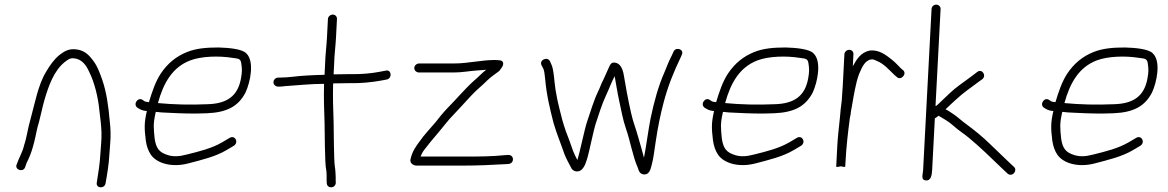

<svg xmlns="http://www.w3.org/2000/svg" viewBox="-20 -729 5045 829"><path d="M88.4 -7C92.6 -20.8 96.6 -30.9 103.3 -43C114 -66.7 120.3 -87.2 127.5 -115C135.2 -144.2 139 -173.7 148.6 -203C155.2 -227.9 164 -270.2 171.5 -296C190.2 -360.4 213.5 -423.4 258.1 -460C269.3 -468.1 279.6 -478.7 297 -477.5C334.7 -474.8 352.9 -446 365.9 -417C387.4 -374.1 403.9 -309.3 409.2 -251C413.4 -215.5 416.9 -192.3 418.2 -156C419.3 -127.8 414.9 -93.1 413.4 -65C411.1 -21.9 404.3 20.1 397.9 59C393.2 85.3 431.5 86.8 435.7 63C442.8 23 450 -18.4 452.4 -64C453.1 -78.7 454.3 -94 455.8 -110C458.9 -143.7 457.5 -177.4 453.8 -206C448.6 -267.7 439.8 -332.1 421.6 -384C408.7 -420.8 398.6 -447.7 377.8 -473C359.4 -496.9 338.4 -515 300.1 -516.5C270.2 -517.6 252.4 -503.3 234.7 -490C212.1 -470.8 195 -446.3 179 -419C144.9 -363.7 130.8 -283.9 111.1 -212C100 -175.3 96.2 -138 84.4 -103C77.7 -72.3 61.6 -47.3 52 -19C42 4.3 80.4 16.6 88.4 -7Z M661.9 -284C685.9 -371.4 724.7 -438.7 801 -468C849.2 -486.5 925.1 -488.8 985.1 -479C1012 -475.8 1018.9 -474.7 1021.8 -455C1025.4 -430.7 1025.7 -419.7 1020.4 -390C1006.7 -314.7 960.8 -281 874.6 -279C802 -275.7 729.4 -277.5 661.9 -284ZM652.9 -246C667.5 -244 686.4 -242.7 709.7 -242C765.4 -239.2 814.8 -237.4 873.6 -240C960.6 -243.6 1009.3 -270.1 1040.3 -330C1061.2 -375.4 1079.2 -463.8 1044.1 -498C1026.4 -518.2 964.8 -522.8 923.5 -524C871.6 -524 827.2 -520.3 787.9 -504.5C740.5 -485.5 704 -455.7 674.6 -412C651.5 -377.3 636.7 -333 623.1 -288C619.8 -288.7 616.8 -289 614.1 -289C605 -290.3 602 -293 596.6 -297C576.4 -312 553.8 -280.7 571.9 -265C582.7 -258 592.6 -251.8 609.1 -250H614.1C601.8 -195.9 603.4 -173.8 609.4 -123C612.8 -97.7 620.4 -76.7 632.1 -60C658.1 -23.7 721.1 -5.1 791.2 -23C854.2 -39.5 909.9 -52.6 958.2 -81L990.2 -100C1011.9 -114.9 995.1 -146.8 972 -134L940 -115C894.2 -88.4 843.2 -75.8 783.2 -61C753.4 -53 727.7 -52.3 706.1 -59C666.6 -70.6 654.1 -89.2 647.8 -130C643.2 -176.7 640.7 -193 651.7 -242C651.7 -242.7 652.1 -244 652.9 -246Z M1179.6 -355H1186.6C1192.6 -355 1200.3 -355.7 1209.7 -357C1264.6 -360.4 1318.9 -367 1379.2 -367C1377.6 -309.2 1379.2 -253.9 1381.4 -198C1381.9 -168 1382.5 -21.1 1387.9 1C1390.4 7.9 1390.7 43.6 1390.3 52L1390.8 62C1392.5 86.6 1428.5 85.7 1429.9 60L1429.4 50C1430.1 36.6 1428 -1 1425.6 -11C1421.4 -39.2 1421.1 -170.7 1420.5 -201C1418.4 -256.9 1416.7 -311 1418.3 -369H1423.3C1446.7 -369.7 1469.7 -370 1492.4 -370C1536.8 -368.7 1588.2 -374.3 1625 -381L1651.2 -386C1675 -392.7 1669.9 -430.1 1645.2 -424L1619 -419C1584.8 -412.2 1536.2 -407.7 1494.4 -409C1471.1 -409 1447.4 -408.7 1423.4 -408H1420.4C1421.5 -430 1421.5 -430 1422.6 -451C1423.8 -494.5 1428.5 -525.6 1430.6 -564L1434.9 -647C1435.5 -657.6 1427.5 -666 1416.9 -666C1406.3 -666 1396.5 -657.6 1395.9 -647L1391.6 -564C1389.5 -525.4 1384.8 -494.8 1383.6 -451C1382.5 -429 1382.5 -429 1381.3 -406C1357.5 -406 1325.9 -403.9 1305.1 -403C1263.5 -401.2 1228.7 -394 1188.6 -394H1181.6C1171.1 -394 1161.2 -385.6 1160.7 -375C1160.1 -364.4 1169 -355 1181.6 -355Z M1787.8 -416H1938.8C1975.5 -416 2008 -422.7 2042.3 -425C2056.3 -426 2056.3 -426 2070.4 -427C2073.1 -427.7 2076.1 -428 2079.4 -428C2060.6 -413.2 2046.2 -397.1 2027 -381C1988.6 -346.6 1948.4 -298.8 1912.8 -263C1890.8 -239.8 1878 -223.6 1859.5 -200C1836.8 -172.9 1811.4 -147.3 1792.2 -119C1776.5 -98.4 1759.9 -74.7 1753.4 -45C1746.2 -26.4 1763.5 -14 1778.7 -14H1981.7C2041.6 -14 2105.3 -16.9 2158 -20L2176.1 -21C2201.9 -24.2 2200.9 -60 2175.1 -60L2158.1 -59C2106.6 -53.3 2042.7 -53 1983.8 -53H1795.8C1800.1 -62.5 1803.2 -70.3 1810.2 -80C1828.5 -104.4 1847.7 -127.3 1867.9 -151C1892.8 -179.6 1912.5 -208 1940.4 -236C1967.5 -264.6 1985.4 -284.7 2013.5 -315C2038.5 -342.1 2060.1 -357.7 2083 -381C2102.3 -399.3 2115 -406.8 2136.2 -423L2144.8 -435C2156.3 -449.8 2157.4 -469 2133.6 -469C2128.2 -469 2122.9 -469.3 2117.6 -470C2057.5 -470 2001.6 -455 1940.8 -455H1789.8C1779.3 -455 1769.4 -446.6 1768.8 -436C1768.3 -425.4 1777.2 -416 1789.8 -416Z M2318.4 -447 2325.7 -433C2329.3 -425 2331.9 -411 2333.5 -391C2340.1 -317.5 2353.3 -264.1 2369.5 -200C2382.3 -154.3 2402.8 -106 2417.3 -63C2425 -43.4 2439.1 -17.4 2448.1 -1C2456.4 11.9 2476.6 16.2 2490.8 4C2505.9 -10.3 2510.4 -28.8 2517.8 -53C2523.4 -72.5 2544.4 -171.6 2551.1 -192C2564.6 -232.6 2579.8 -282.1 2596.6 -317C2609.1 -343 2620.2 -375 2634 -400C2639.2 -370.5 2646.4 -325.8 2653.4 -294C2662.4 -253.1 2669.8 -210.5 2682.2 -175C2701.6 -120.5 2711.4 -55 2734.2 -4C2737.9 9.1 2742.7 21.8 2758.7 24C2780 26.9 2788 7.3 2792.6 -12C2802.7 -49.8 2801.9 -59.1 2811.2 -118C2820.7 -182 2831.4 -233.8 2845.6 -287.5C2864.2 -358.1 2889.3 -419.4 2917 -477L2923.8 -492C2935.5 -516.3 2898.7 -528.1 2888.6 -507L2881.8 -492C2869.7 -468.6 2859.8 -444.5 2848.9 -417C2823 -358.8 2803.7 -288.6 2788.9 -217C2780.9 -178.6 2768.1 -84.1 2760.5 -48C2752.8 -79.3 2743.9 -107.2 2734.4 -141C2724.8 -176.7 2713.1 -202.7 2704.7 -242C2693.3 -291 2680.1 -362.2 2671.7 -414C2667 -433.4 2656.8 -459 2630.1 -459C2622.7 -459 2616.8 -454.3 2612.3 -445C2602 -423.6 2595.8 -407.2 2585.2 -385C2575.2 -366.9 2570.9 -350.4 2561.4 -332C2544.1 -296.1 2529.2 -245.5 2514.6 -203C2503.3 -168.9 2483.1 -69.1 2473 -38C2465.9 -51 2459.5 -64.1 2454.1 -78C2444.6 -106.3 2434 -134.6 2422.6 -164C2412 -194.6 2403.6 -225.1 2396.4 -256L2386.6 -298C2384 -311.3 2381.4 -325.3 2378.8 -340C2373.9 -367.9 2371.4 -431 2360.6 -451L2354.4 -465C2343.2 -486.5 2306.6 -469.8 2318.4 -447Z M3110.9 -284C3134.9 -371.4 3173.7 -438.7 3250 -468C3298.2 -486.5 3374.1 -488.8 3434.1 -479C3461 -475.8 3467.9 -474.7 3470.8 -455C3474.4 -430.7 3474.7 -419.7 3469.4 -390C3455.7 -314.7 3409.8 -281 3323.6 -279C3251 -275.7 3178.4 -277.5 3110.9 -284ZM3101.9 -246C3116.5 -244 3135.4 -242.7 3158.7 -242C3214.4 -239.2 3263.8 -237.4 3322.6 -240C3409.6 -243.6 3458.3 -270.1 3489.3 -330C3510.2 -375.4 3528.2 -463.8 3493.1 -498C3475.4 -518.2 3413.8 -522.8 3372.5 -524C3320.6 -524 3276.2 -520.3 3236.9 -504.5C3189.5 -485.5 3153 -455.7 3123.6 -412C3100.5 -377.3 3085.7 -333 3072.1 -288C3068.8 -288.7 3065.8 -289 3063.1 -289C3054 -290.3 3051 -293 3045.6 -297C3025.4 -312 3002.8 -280.7 3020.9 -265C3031.7 -258 3041.6 -251.8 3058.1 -250H3063.1C3050.8 -195.9 3052.4 -173.8 3058.4 -123C3061.8 -97.7 3069.4 -76.7 3081.1 -60C3107.1 -23.7 3170.1 -5.1 3240.2 -23C3303.2 -39.5 3358.9 -52.6 3407.2 -81L3439.2 -100C3460.9 -114.9 3444.1 -146.8 3421 -134L3389 -115C3343.2 -88.4 3292.2 -75.8 3232.2 -61C3202.4 -53 3176.7 -52.3 3155.1 -59C3115.6 -70.6 3103.1 -89.2 3096.8 -130C3092.2 -176.7 3089.7 -193 3100.7 -242C3100.7 -242.7 3101.1 -244 3101.9 -246Z M3625.9 -495 3618.9 -361C3617.8 -339.7 3616.3 -317.3 3614.4 -294C3611.5 -270.9 3607.9 -245.4 3606.6 -222C3602.1 -179.3 3597.1 -136.2 3595 -96L3590.5 -10C3590.3 -5.7 3608.2 -10.5 3610.6 -11C3612.4 -10.5 3629.3 -5.9 3629.5 -10L3630.5 -28C3633.9 -93.6 3641.1 -156.6 3649.5 -220L3652.2 -232C3653.5 -244.7 3655.5 -257.3 3658.2 -270C3665.9 -313.5 3674.3 -370.5 3689.5 -410C3696.8 -427.1 3704.4 -445.4 3715 -457C3718.5 -461.9 3732.7 -472 3739.7 -472C3749 -474.3 3755.5 -470.6 3763.5 -467C3796.1 -454.9 3819.1 -426.9 3842.2 -405L3851.8 -397C3868.9 -379 3898.1 -409.7 3879.3 -426L3869.7 -434C3857.8 -446.6 3842.9 -462 3828.8 -473C3805.8 -490.9 3776.3 -515 3735.8 -511C3696.7 -502.4 3679.9 -475 3662.2 -443L3664.9 -495C3665.5 -505.6 3657.5 -514 3646.9 -514C3636.4 -514 3626.5 -505.6 3625.9 -495Z M4002.2 -690 3965.7 6C3964.7 24.9 3954.8 47.3 3976.4 50C3999.2 52.9 4003.5 27.8 4004.7 6L4016.4 -218C4021.2 -220.7 4026.4 -224.3 4032 -229H4033C4055.4 -215.8 4076.5 -204.1 4096.7 -186C4118.4 -166.1 4138.1 -154.7 4162.1 -135C4212.2 -93.7 4256.8 -49.7 4303.3 -5L4330.9 21C4343.7 32.1 4362.9 21.6 4363.7 5C4364 -0.3 4362.2 -4.7 4358.4 -8L4330.8 -34C4306.4 -57.5 4277.3 -85 4253.7 -108C4223.9 -137.2 4186.5 -167.8 4152.1 -193C4134.2 -205.4 4112.4 -226.2 4095.4 -237C4084.6 -243.5 4073.9 -252.3 4062.5 -257C4076.9 -270.7 4094.4 -287.5 4108.7 -300C4139.2 -329 4176.6 -353.5 4209.9 -379L4221.3 -387C4241 -402.8 4219.8 -434.7 4198.9 -418L4188.5 -410C4180.9 -404.7 4172.9 -398.7 4164.5 -392C4137 -371.6 4107.7 -352.2 4082.2 -328L4030.6 -279C4027.1 -276.3 4024.4 -274 4022.3 -272H4019.3L4041.2 -690C4041.7 -700.6 4032.7 -709 4022.2 -709C4011.6 -709 4002.7 -700.6 4002.2 -690Z M4575.9 -284C4599.9 -371.4 4638.7 -438.7 4715 -468C4763.2 -486.5 4839.1 -488.8 4899.1 -479C4926 -475.8 4932.9 -474.7 4935.8 -455C4939.4 -430.7 4939.7 -419.7 4934.4 -390C4920.7 -314.7 4874.8 -281 4788.6 -279C4716 -275.7 4643.4 -277.5 4575.9 -284ZM4566.9 -246C4581.5 -244 4600.4 -242.7 4623.7 -242C4679.4 -239.2 4728.8 -237.4 4787.6 -240C4874.6 -243.6 4923.3 -270.1 4954.3 -330C4975.2 -375.4 4993.2 -463.8 4958.1 -498C4940.4 -518.2 4878.8 -522.8 4837.5 -524C4785.6 -524 4741.2 -520.3 4701.9 -504.5C4654.5 -485.5 4618 -455.7 4588.6 -412C4565.5 -377.3 4550.7 -333 4537.1 -288C4533.8 -288.7 4530.8 -289 4528.1 -289C4519 -290.3 4516 -293 4510.6 -297C4490.4 -312 4467.8 -280.7 4485.9 -265C4496.7 -258 4506.6 -251.8 4523.1 -250H4528.1C4515.8 -195.9 4517.4 -173.8 4523.4 -123C4526.8 -97.7 4534.4 -76.7 4546.1 -60C4572.1 -23.7 4635.1 -5.1 4705.2 -23C4768.2 -39.5 4823.9 -52.6 4872.2 -81L4904.2 -100C4925.9 -114.9 4909.1 -146.8 4886 -134L4854 -115C4808.2 -88.4 4757.2 -75.8 4697.2 -61C4667.4 -53 4641.7 -52.3 4620.1 -59C4580.6 -70.6 4568.1 -89.2 4561.8 -130C4557.2 -176.7 4554.7 -193 4565.7 -242C4565.7 -242.7 4566.1 -244 4566.9 -246Z"/></svg>

Font: Just Breathe
Style: Obl1
Weight: 400
Foundry: Cannot Into Space Fonts
Version: Version 0.72